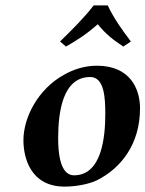

<svg xmlns="http://www.w3.org/2000/svg" viewBox="-20 -683 540 713"><path d="M220 10C261 10 311 1 341 -14C428 -58 500 -146 500 -281C500 -353 463 -439 340 -439C294 -439 252 -425 217 -405C123 -353 67 -249 67 -162C67 -98 93 10 220 10ZM196 -170C196 -270 214 -397 315 -397C368 -397 371 -318 371 -260C371 -177 359 -32 255 -32C226 -32 196 -58 196 -170ZM380 -663H328C291 -615 245 -570 203 -529L225 -510C269 -536 299 -554 343 -593C373 -556 399 -536 438 -510L466 -529C435 -570 403 -614 380 -663Z"/></svg>

Font: Libertinus Serif
Style: Bold Italic
Weight: 700
Italic angle: -12°
Designer: Philipp H. Poll, Khaled Hosny
Foundry: Caleb Maclennan
Version: Version 7.050;RELEASE